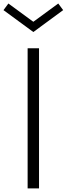

<svg xmlns="http://www.w3.org/2000/svg" viewBox="-70 -1051 373 1071"><path d="M84.1 0V-781.8H147.7V0ZM115.9 -872.3 -50.5 -994.5 -23.2 -1031.4 115.9 -929.5 255 -1031.4 282.3 -994.5Z"/></svg>

Font: Spartan
Style: Regular
Weight: 400
Designer: Matt Bailey, Mirko Velimirovic
Foundry: Matt Bailey
Version: Version 1.005